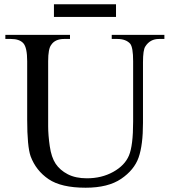

<svg xmlns="http://www.w3.org/2000/svg" viewBox="-20 -860 800 897"><path d="M502 -678V-697H748V-678H723Q681 -678 659 -643Q648 -627 648 -569V-286Q648 -182 627.5 -124Q607 -66 546 -24.5Q485 17 380 17Q266 17 207 -23Q148 -63 123 -130Q107 -176 107 -301V-574Q107 -638 89 -658Q71 -678 31 -678H5V-697H307V-678H280Q237 -678 219 -650Q205 -632 205 -574V-270Q205 -229 212.5 -177Q220 -125 240 -95Q260 -65 296.5 -46Q333 -27 386 -27Q455 -27 509 -57Q563 -87 582.5 -133.5Q602 -180 602 -292V-574Q602 -639 588 -656Q568 -678 528 -678ZM522 -781H232V-840H522Z"/></svg>

Font: MM Ethnic
Style: Regular
Weight: 400
Designer: Khon Soe Zaw Thu
Version: Version 1.00 July 18, 2016, initial release